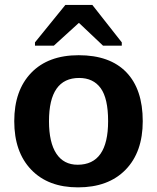

<svg xmlns="http://www.w3.org/2000/svg" viewBox="-20 -767 651 796"><path d="M484.9 -591.3V-577.6H407.2L308.1 -671.4H306.2L203.1 -577.6H125V-591.3L251 -746.6H362.8ZM571.8 -264.6Q571.8 -136.2 500.5 -63.2Q429.2 9.8 303.2 9.8Q179.7 9.8 109.4 -63.5Q39.1 -136.7 39.1 -264.6Q39.1 -392.1 109.4 -465.1Q179.7 -538.1 306.2 -538.1Q435.5 -538.1 503.7 -467.5Q571.8 -397 571.8 -264.6ZM428.2 -264.6Q428.2 -358.9 397.5 -401.4Q366.7 -443.8 308.1 -443.8Q183.1 -443.8 183.1 -264.6Q183.1 -176.3 213.6 -130.1Q244.1 -84 301.8 -84Q428.2 -84 428.2 -264.6Z"/></svg>

Font: TypoPRO Liberation Sans
Style: Bold
Weight: 700
Designer: Steve Matteson
Foundry: Ascender Corporation
Version: Version 2.00.1